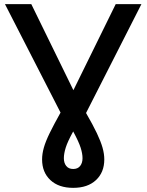

<svg xmlns="http://www.w3.org/2000/svg" viewBox="-20 -710 707 926"><path d="M4 -690H131L334 -275L538 -690H662L395 -165Q428 -108 447 -68Q466 -28 474.5 2Q483 32 483 59Q483 121 443 158.5Q403 196 333 196Q263 196 223 158.5Q183 121 183 59Q183 32 191.5 2Q200 -28 219.5 -68Q239 -108 272 -167ZM288 53Q288 76 299.5 90.5Q311 105 333 105Q355 105 366.5 90.5Q378 76 378 53Q378 31 369 2.5Q360 -26 333 -76Q306 -27 297 2Q288 31 288 53Z"/></svg>

Font: Radio Canada Medium
Style: Regular
Weight: 500
Designer: Charles Daoud, Etienne Aubert Bonn, Alexandre Saumier Demers, Jacques Le Bailly
Foundry: Radio-Canada
Version: Version 2.104; ttfautohint (v1.8.4.7-5d5b);gftools[0.9.28.de